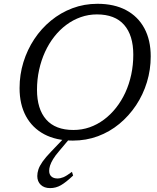

<svg xmlns="http://www.w3.org/2000/svg" viewBox="-20 -712 806 986"><path d="M170 -251Q170 -152 217.2 -98.2Q264.5 -44.5 357 -44.5Q400.5 -44.5 440 -58.2Q479.5 -72 514 -97.8Q548.5 -123.5 576.2 -158.8Q604 -194 623.8 -237Q643.5 -280 654 -329.2Q664.5 -378.5 664.5 -431Q664.5 -530.5 617.5 -584.2Q570.5 -638 477.5 -638Q434.5 -638 394.8 -624Q355 -610 320.8 -584.5Q286.5 -559 258.8 -523.8Q231 -488.5 211.2 -445.2Q191.5 -402 180.8 -353Q170 -304 170 -251ZM754 -422.5Q754 -354 734.5 -290Q715 -226 678.8 -171.5Q642.5 -117 593 -76Q543.5 -35 483 -12.5Q422.5 10 354 10Q268.5 10 207.2 -22.5Q146 -55 113.2 -115.5Q80.5 -176 80.5 -259.5Q80.5 -328.5 100.2 -392.5Q120 -456.5 156 -511Q192 -565.5 241.8 -606.2Q291.5 -647 352 -669.8Q412.5 -692.5 480.5 -692.5Q566.5 -692.5 627.5 -660Q688.5 -627.5 721.2 -567Q754 -506.5 754 -422.5ZM232.5 165Q232.5 184 243.8 194.2Q255 204.5 275 204.5Q290 204.5 305.8 198Q321.5 191.5 349.5 170.5L355.5 189.5Q318.5 224.5 292.8 239.2Q267 254 237.5 254Q207 254 189.2 237Q171.5 220 171.5 192Q171.5 176 177.2 158.2Q183 140.5 198.5 118.2Q214 96 242.5 66.5L326.5 -21.5H355.5L284 63.5Q264 86.5 252.8 105.2Q241.5 124 237 138.5Q232.5 153 232.5 165Z"/></svg>

Font: Newsreader
Style: Italic
Weight: 400
Italic angle: -17°
Designer: Hugues Gentile
Foundry: Production Type
Version: Version 1.003